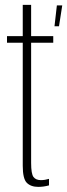

<svg xmlns="http://www.w3.org/2000/svg" viewBox="-20 -742 269 768"><path d="M133 5.5Q103.5 5.5 87.2 -10.8Q71 -27 71 -79V-571H8V-597.5H71V-722.5H104.5V-597.5H193V-571H104.5V-90.5Q104.5 -46.5 114 -34Q123.5 -21.5 143.5 -21.5Q159.5 -21.5 176 -26.5V-0.5Q154.5 5.5 133 5.5ZM198 -637 207.5 -720.5H229L216 -637Z"/></svg>

Font: Anybody Condensed ExtraLight
Style: Regular
Weight: 200
Width: 3
Designer: Tyler Finck
Foundry: Etcetera Type Company
Version: Version 1.010; ttfautohint (v1.8.3) -l 8 -r 50 -G 200 -x 14 